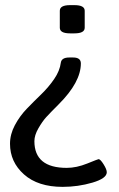

<svg xmlns="http://www.w3.org/2000/svg" viewBox="-20 -545 465 748"><path d="M396 126Q396 150 340 166.5Q284 183 224 183Q128 183 73.5 134.5Q19 86 19 15Q19 -22 38 -57.5Q57 -93 84.5 -121.5Q112 -150 140.5 -177.5Q169 -205 191 -237Q213 -269 217 -301Q220 -321 250 -321H265Q295 -321 295 -298Q295 -225 209 -139Q175 -105 160 -88.5Q145 -72 129.5 -45Q114 -18 114 5Q114 109 240 109Q278 109 320 92Q362 75 364 75Q371 75 383.5 95Q396 115 396 126ZM310 -503V-437Q310 -415 270 -415H253Q213 -415 213 -437V-503Q213 -525 253 -525H270Q310 -525 310 -503Z"/></svg>

Font: mmAsap
Style: Regular
Weight: 400
Designer: Pablo Cosgaya
Foundry: Omnibus-Type
Version: Version 1.001